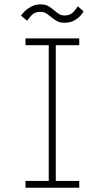

<svg xmlns="http://www.w3.org/2000/svg" viewBox="-20 -880 490 900"><path d="M99.5 0V-32H208.5V-668H99.5V-700H351.5V-668H241.5V-32H351.5V0ZM282 -773.5Q259 -773.5 244.5 -782.5Q230 -791.5 218 -801.5Q207 -810.5 196 -817.5Q185 -824.5 169.5 -824.5Q142.5 -824.5 128 -808.5Q113.5 -792.5 107.5 -782.5L78.5 -806.5Q81.5 -812 93.5 -824.8Q105.5 -837.5 125.2 -848.5Q145 -859.5 171 -859.5Q193.5 -859.5 208 -850.5Q222.5 -841.5 234 -831.5Q245 -822 256 -814.8Q267 -807.5 282.5 -807.5Q309.5 -807.5 324.5 -824.2Q339.5 -841 344.5 -850.5L372 -826.5Q369.5 -821.5 359 -808.8Q348.5 -796 329.5 -784.8Q310.5 -773.5 282 -773.5Z"/></svg>

Font: Trispace Condensed Thin
Style: Regular
Weight: 100
Width: 3
Designer: Tyler Finck
Foundry: Etcetera Type Company
Version: Version 1.210; ttfautohint (v1.8.3)